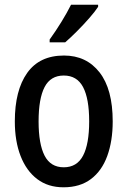

<svg xmlns="http://www.w3.org/2000/svg" viewBox="-20 -837 542 816"><path d="M459 -321Q459 -238 436 -174.5Q413 -111 366.5 -76Q320 -41 250 -41Q184 -41 138 -76Q92 -111 67.5 -174Q43 -237 43 -321Q43 -453 95.5 -527Q148 -601 252 -601Q347 -601 403 -529.5Q459 -458 459 -321ZM144 -321Q144 -225 169.5 -175.5Q195 -126 251 -126Q307 -126 333 -175.5Q359 -225 359 -321Q359 -418 333 -467Q307 -516 251 -516Q195 -516 169.5 -467Q144 -418 144 -321ZM397 -808Q384 -788 359 -759.5Q334 -731 306.5 -703.5Q279 -676 257 -657H191V-669Q217 -705 241 -744Q265 -783 282 -817H397Z"/></svg>

Font: Noto Sans Tamil UI Condensed Medium
Style: Regular
Weight: 500
Width: 3
Designer: Jelle Bosma - Monotype Design Team
Foundry: Monotype Imaging Inc.
Version: Version 2.004; ttfautohint (v1.8.4.7-5d5b)